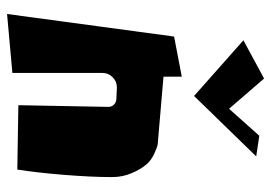

<svg xmlns="http://www.w3.org/2000/svg" viewBox="-133 -611 775 549"><g transform="rotate(90 254.5 -336.5)"><path d="M427.2 -681.6 254.4 -503.9 95.2 -645 204.6 -704.1 291 -604 368.2 -690.4ZM20 30.8 84.5 -446.8 199.2 -468.8V-416.5L380.9 -400.9Q385.7 -400.9 393.6 -399.7Q401.4 -398.4 419.9 -389.9Q438.5 -381.3 450.2 -367.7Q464.4 -350.6 474.6 -326.7Q486.3 -299.8 486.3 -271V-270.5V-266.1Q486.3 -210.9 480 -132.3Q473.6 -53.7 464.8 1.5L280.8 -1.5L285.6 -258.3V-258.8Q285.6 -268.1 279.3 -274.7Q272.9 -281.2 263.7 -281.7L231.4 -283.2H230Q212.9 -283.2 200.7 -271Q188.5 -258.8 188.5 -241.7V15.6Z"/></g></svg>

Font: Some Time Later
Style: Regular
Weight: 400
Version: Version 003.300